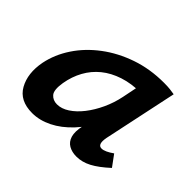

<svg xmlns="http://www.w3.org/2000/svg" viewBox="-107 -572 728 728"><g transform="rotate(45 257.0 -208.5)"><path d="M132 9Q65 9 38.5 -38.5Q12 -86 25 -154Q36 -208 68.5 -257Q101 -306 151.5 -344Q202 -382 266 -404Q330 -426 404 -426Q424 -426 437 -424.5Q450 -423 461 -421L398 -124Q390 -82 413 -82Q422 -82 434 -87.5Q446 -93 460 -103L493 -58Q456 -24 426.5 -8.5Q397 7 367 7Q343 7 325.5 -3Q308 -13 301.5 -34.5Q295 -56 303 -92L336 -243L390 -277Q375 -211 347.5 -158Q320 -105 285 -67.5Q250 -30 210.5 -10.5Q171 9 132 9ZM175 -81Q199 -81 223.5 -97Q248 -113 269.5 -140.5Q291 -168 307.5 -203.5Q324 -239 332 -278L352 -377L407 -334Q398 -336 389 -336.5Q380 -337 371 -337Q319 -337 278 -323.5Q237 -310 207.5 -286Q178 -262 159.5 -228.5Q141 -195 134 -154Q127 -111 140 -96Q153 -81 175 -81Z"/></g></svg>

Font: Ysabeau
Style: Bold Italic
Weight: 700
Italic angle: -12°
Designer: Christian Thalmann (Catharsis Fonts)
Version: Version 2.002